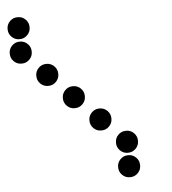

<svg xmlns="http://www.w3.org/2000/svg" viewBox="-51 -742 701 783"><g transform="rotate(-5 300.0 -350.0)"><path d="M49 -695Q31 -695 18 -682Q5 -669 5 -651V-649Q5 -631 18 -618Q31 -605 49 -605H51Q69 -605 82 -618Q95 -631 95 -649V-651Q95 -669 82 -682Q69 -695 51 -695ZM49 -595Q31 -595 18 -582Q5 -569 5 -551V-549Q5 -531 18 -518Q31 -505 49 -505H51Q69 -505 82 -518Q95 -531 95 -549V-551Q95 -569 82 -582Q69 -595 51 -595ZM149 -495Q131 -495 118 -482Q105 -469 105 -451V-449Q105 -431 118 -418Q131 -405 149 -405H151Q169 -405 182 -418Q195 -431 195 -449V-451Q195 -469 182 -482Q169 -495 151 -495ZM249 -395Q231 -395 218 -382Q205 -369 205 -351V-349Q205 -331 218 -318Q231 -305 249 -305H251Q269 -305 282 -318Q295 -331 295 -349V-351Q295 -369 282 -382Q269 -395 251 -395ZM349 -295Q331 -295 318 -282Q305 -269 305 -251V-249Q305 -231 318 -218Q331 -205 349 -205H351Q369 -205 382 -218Q395 -231 395 -249V-251Q395 -269 382 -282Q369 -295 351 -295ZM449 -195Q431 -195 418 -182Q405 -169 405 -151V-149Q405 -131 418 -118Q431 -105 449 -105H451Q469 -105 482 -118Q495 -131 495 -149V-151Q495 -169 482 -182Q469 -195 451 -195ZM449 -95Q431 -95 418 -82Q405 -69 405 -51V-49Q405 -31 418 -18Q431 -5 449 -5H451Q469 -5 482 -18Q495 -31 495 -49V-51Q495 -69 482 -82Q469 -95 451 -95Z"/></g></svg>

Font: Doto Rounded Black
Style: Regular
Weight: 900
Monospace: yes
Version: Version 1.000